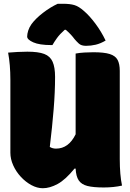

<svg xmlns="http://www.w3.org/2000/svg" viewBox="-20 -984 690 1018"><path d="M207 14Q177 14 146.5 -2.5Q116 -19 90.5 -46.5Q65 -74 50 -107.5Q35 -141 35 -174V-560Q35 -642 23 -705Q48 -707 73 -708.5Q98 -710 125 -710Q183 -710 214.5 -698Q246 -686 259 -656.5Q272 -627 272 -576Q272 -497 264.5 -404.5Q257 -312 244 -205Q258 -196 277 -196Q344 -196 381 -272V-700Q401 -704 427 -705.5Q453 -707 475 -707Q532 -707 562 -697.5Q592 -688 603.5 -666.5Q615 -645 615 -608V-140Q615 -57 627 0Q583 10 530 10Q475 10 443.5 2Q412 -6 397.5 -27.5Q383 -49 381 -90H375Q327 -31 285.5 -8.5Q244 14 207 14ZM286 -964H315Q351 -964 374.5 -957Q398 -950 426 -925Q455 -900 486 -858.5Q517 -817 540 -769Q513 -753 487.5 -747Q462 -741 436 -741Q411 -741 398 -753Q385 -765 375 -777Q367 -788 356 -800Q345 -812 329 -826H323Q297 -803 282 -782Q267 -761 258 -745H252Q189 -745 156.5 -759.5Q124 -774 124 -790Q124 -804 129.5 -821.5Q135 -839 147 -856Q169 -886 208 -916Q247 -946 286 -964Z"/></svg>

Font: Recursive Sn Csl St XBk
Style: Regular
Weight: 1000
Version: Version 1.079;hotconv 1.0.112;makeotfexe 2.5.65598; ttfautoh